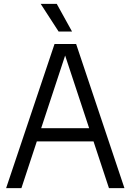

<svg xmlns="http://www.w3.org/2000/svg" viewBox="-20 -966 670 986"><path d="M11.5 0 260 -740H371L619 0H539.5L307.5 -702H321.5L90 0ZM138 -240 156 -307.5H474L492 -240ZM281 -804 189 -946H271.5L350 -804Z"/></svg>

Font: Encode Sans SemiCondensed
Style: Regular
Weight: 400
Width: 4
Designer: Multiple Designers
Foundry: Impallari Type
Version: Version 3.002